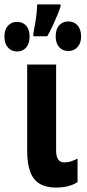

<svg xmlns="http://www.w3.org/2000/svg" viewBox="-70 -839 392 869"><path d="M184 -159Q184 -131 193 -117.5Q202 -104 221 -104Q237 -104 252 -109Q267 -114 281 -121V-15Q261 -2 236.5 4Q212 10 183 10Q139 10 110 -7Q81 -24 67 -61Q53 -98 53 -157V-547H184ZM204 -809Q198 -791 189 -769Q180 -747 169 -723.5Q158 -700 144 -675H81V-688Q86 -714 90 -738Q94 -762 96 -783Q98 -804 98 -819H204ZM7 -740Q33 -740 48.5 -722.5Q64 -705 64 -673Q64 -642 48.5 -624Q33 -606 7 -606Q-18 -606 -34 -624Q-50 -642 -50 -673Q-50 -705 -34 -722.5Q-18 -740 7 -740ZM239 -742Q265 -742 281 -724Q297 -706 297 -673Q297 -644 281 -626Q265 -608 239 -608Q214 -608 198 -625.5Q182 -643 182 -674Q182 -707 198 -724.5Q214 -742 239 -742Z"/></svg>

Font: Noto Sans Display ExtraCondensed
Style: Bold
Weight: 700
Width: 2
Designer: Monotype Design Team
Foundry: Monotype Imaging Inc.
Version: Version 2.003